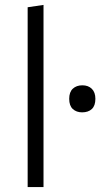

<svg xmlns="http://www.w3.org/2000/svg" viewBox="-20 -761 420 781"><path d="M92.5 0V-731.5L157 -741V0ZM314 -304Q291 -304 276.2 -317.5Q261.5 -331 261.5 -359Q261.5 -386.5 276.2 -400.2Q291 -414 315 -414Q339 -414 353.5 -399.8Q368 -385.5 368 -359Q368 -331 353.5 -317.5Q339 -304 314 -304Z"/></svg>

Font: Heraclito Light
Style: Regular
Weight: 300
Designer: Kostas Bartsokas (font) & Cristiano Sobral (main changes)
Foundry: Kostas Bartsokas (font) & Cristiano Sobral (main changes)
Version: Version 1.00;July 8, 2020;FontCreator 13.0.0.2655 64-bit